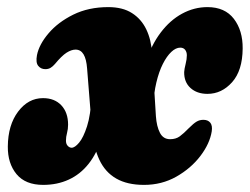

<svg xmlns="http://www.w3.org/2000/svg" viewBox="-20 -505 703 540"><path d="M237.5 -234 281.5 -218Q279.5 -160.5 266 -117Q252.5 -73.5 229 -44Q205.5 -14.5 173.2 0.2Q141 15 101.5 15Q51.5 15 26.5 -15.2Q1.5 -45.5 2 -93Q2.5 -153.5 31 -191.2Q59.5 -229 101 -229Q133.5 -229 152.5 -208.8Q171.5 -188.5 171.5 -154.5Q171.5 -142 168.5 -131Q165.5 -120 165.5 -109.5Q165.5 -100 170.5 -94.8Q175.5 -89.5 181.5 -89.5Q190.5 -89.5 202.5 -103.8Q214.5 -118 224.8 -149.8Q235 -181.5 237.5 -234ZM407.5 -355.5 418.5 -178Q420.5 -149.5 429.8 -131.5Q439 -113.5 458.5 -113.5Q474.5 -113.5 485.5 -121.5Q496.5 -129.5 511.5 -145Q524.5 -158 533 -163Q541.5 -168 552 -168Q565 -168 571.5 -159.8Q578 -151.5 575.5 -135.5Q570 -101 543.5 -66.2Q517 -31.5 476 -8.2Q435 15 385 15Q338 15 307 -2.8Q276 -20.5 259.5 -55.5Q243 -90.5 238.5 -142.5L225 -312Q223 -339 215 -352.2Q207 -365.5 192.5 -365.5Q181 -365.5 167.2 -356.8Q153.5 -348 134.5 -325Q128.5 -318 122.2 -314.2Q116 -310.5 107.5 -310.5Q95 -310.5 87.5 -319.8Q80 -329 84 -350Q90 -380 116.5 -411.2Q143 -442.5 186 -463.8Q229 -485 284.5 -485Q325 -485 351.2 -468.2Q377.5 -451.5 391.5 -422.2Q405.5 -393 407.5 -355.5ZM411.5 -207 374.5 -220.5Q375 -281 390.2 -329.8Q405.5 -378.5 431.8 -413.2Q458 -448 492 -466.5Q526 -485 563.5 -485Q612.5 -485 637.8 -452Q663 -419 662.5 -368.5Q662 -306.5 632.8 -273.8Q603.5 -241 563.5 -241Q534 -241 515.8 -257.5Q497.5 -274 498 -302.5Q498.5 -311 502 -324.8Q505.5 -338.5 505.5 -349.5Q505.5 -358.5 500.8 -364.8Q496 -371 487 -371Q474.5 -371 461.8 -359Q449 -347 438 -325.2Q427 -303.5 419.8 -273.2Q412.5 -243 411.5 -207Z"/></svg>

Font: Fraunces
Style: Italic
Weight: 900
Italic angle: -16°
Version: Version 1.000;[0bf87f6ff]